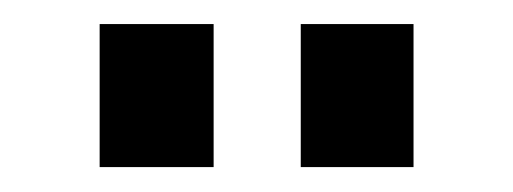

<svg xmlns="http://www.w3.org/2000/svg" viewBox="-20 -804 422 158"><path d="M62 -784.2H155.8V-666.5H62ZM227.5 -784.2H320.3V-666.5H227.5Z"/></svg>

Font: Decalotype Medium
Style: Regular
Weight: 500
Designer: Alfredo Marco Pradil
Foundry: Alfredo Marco Pradil
Version: Version 1.0